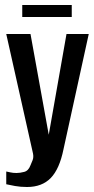

<svg xmlns="http://www.w3.org/2000/svg" viewBox="-20 -631 377 768"><path d="M88 117Q62 117 40 113Q18 109 5 106V55Q11 56 21.5 58.5Q32 61 46 61Q60 61 77 56.5Q94 52 102 30Q106 21 110.5 9.5Q115 -2 112 -17L5 -495H102L175 -92L246 -495H335L234 -34Q218 45 183 81Q148 117 88 117ZM69 -563V-611H267V-563Z"/></svg>

Font: Alumni Sans SemiBold
Style: Regular
Weight: 600
Designer: Robert E. Leuschke
Foundry: Robert E. Leuschke
Version: Version 1.018